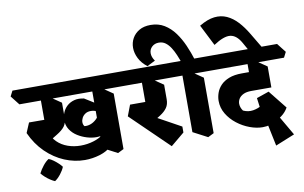

<svg xmlns="http://www.w3.org/2000/svg" viewBox="-179 -1266 2727 1722"><g transform="rotate(-10 1185.0 -404.5)"><path d="M494 56Q400 56 309 18Q218 -20 142.5 -93.5Q67 -167 19 -273L57 -363L276 -362L211 -255Q226 -196 266 -156.5Q306 -117 361.5 -97.5Q417 -78 478 -78Q540 -78 596.5 -95.5Q653 -113 686 -141L738 -24Q695 16 628.5 36Q562 56 494 56ZM198 -159 86 -271Q113 -285 138 -298.5Q163 -312 179.5 -327.5Q196 -343 196 -361V-599L259 -568L379 -486V-354Q379 -303 356 -272Q333 -241 283 -211ZM0 -538 -65 -621 -40 -670H505L570 -587L545 -538ZM629 -128Q590 -128 545.5 -141Q501 -154 461 -179Q421 -204 396 -242Q371 -280 371 -329Q371 -363 384.5 -396Q398 -429 424.5 -453.5Q451 -478 490 -489Q529 -500 580 -489L765 -374L743 -320Q710 -344 678 -356Q646 -368 620 -368Q590 -368 569.5 -354.5Q549 -341 538.5 -320.5Q528 -300 528.5 -279.5Q529 -259 541 -244Q568 -241 595.5 -250.5Q623 -260 647 -281.5Q671 -303 686 -335L766 -193Q738 -164 707.5 -146Q677 -128 629 -128ZM796 46 664 -23V-599L730 -568L850 -486V19ZM240 -538 175 -621 200 -670H920L985 -587L960 -538ZM196 196Q178 189 155 174Q132 159 111.5 140.5Q91 122 78 105Q95 71 121 38.5Q147 6 173 -10Q194 -2 216 14Q238 30 257 48Q276 66 287 81Q275 112 249 145Q223 178 196 196Z M1281 69 939 -263 977 -363H1136L1107 -252L1405 -88V-34ZM1128 -159 1006 -271Q1033 -285 1058 -298.5Q1083 -312 1099.5 -327.5Q1116 -343 1116 -361V-599L1189 -568L1309 -486V-354Q1309 -307 1287.5 -276.5Q1266 -246 1225.5 -220Q1185 -194 1128 -159ZM920 -538 855 -621 880 -670H1425L1490 -587L1465 -538Z M1499 -650Q1486 -688 1470 -726Q1454 -764 1434 -795.5Q1414 -827 1388 -846.5Q1362 -866 1327 -866Q1289 -866 1264 -842.5Q1239 -819 1239 -784Q1239 -749 1265 -713L1191 -676Q1141 -714 1116.5 -763Q1092 -812 1092 -860Q1092 -907 1114 -946.5Q1136 -986 1178 -1010.5Q1220 -1035 1281 -1035Q1352 -1035 1406 -1002Q1460 -969 1500 -914.5Q1540 -860 1569 -793.5Q1598 -727 1619 -660ZM1617 46 1485 -23V-599L1551 -568L1671 -486V19ZM1425 -538 1360 -621 1385 -670H1741L1806 -587L1781 -538Z M2114 43Q2059 43 1998 20.5Q1937 -2 1884 -43Q1831 -84 1798 -139Q1765 -194 1765 -258Q1765 -293 1777.5 -329.5Q1790 -366 1818.5 -396.5Q1847 -427 1895 -446Q1943 -465 2014 -465H2166L2252 -295H2069Q2025 -295 1997 -281.5Q1969 -268 1955.5 -246.5Q1942 -225 1942 -200Q1942 -184 1948 -167Q1954 -150 1965 -135Q2010 -114 2056 -121.5Q2102 -129 2140.5 -153.5Q2179 -178 2202 -207L2259 6Q2223 24 2186 33.5Q2149 43 2114 43ZM2204 226 2140 -81 2212 -133 2379 155ZM2141 26 2108 -223 2221 -262 2355 -94Q2333 -54 2295 -25.5Q2257 3 2223 14ZM2252 -295 2078 -337V-599L2132 -568L2252 -486ZM1741 -538 1676 -621 1701 -670H2370L2435 -587L2410 -538Z M2141 -603 2068 -733Q2026 -808 1968.5 -815Q1911 -822 1816 -759L1719 -951Q1794 -996 1856 -1003Q1918 -1010 1970.5 -986Q2023 -962 2067.5 -914Q2112 -866 2151 -800L2241 -649Z"/></g></svg>

Font: Eczar ExtraBold
Style: Regular
Weight: 800
Designer: Vaibhav Singh
Foundry: Rosetta Type Foundry
Version: Version 2.000